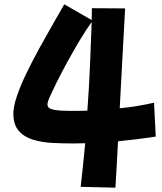

<svg xmlns="http://www.w3.org/2000/svg" viewBox="-20 -817 752 890"><path d="M321 -152Q273 -152 223.5 -154.5Q174 -157 133 -169.5Q92 -182 67 -210.5Q42 -239 42 -290Q42 -324 59 -373.5Q76 -423 103.5 -479.5Q131 -536 162.5 -593.5Q194 -651 224.5 -704Q255 -757 278 -797L405 -724Q406 -754 406 -779L560 -778Q554 -681 548 -559Q542 -437 535 -315Q575 -319 615 -325.5Q655 -332 694 -341L702 -184Q657 -177 612.5 -171.5Q568 -166 527 -162Q524 -103 521 -48.5Q518 6 515 53L354 49Q359 4 364.5 -47Q370 -98 375 -153Q347 -152 321 -152ZM267 -304Q286 -303 304 -303Q322 -303 340 -303Q362 -303 385 -304Q393 -414 397.5 -521Q402 -628 405 -715Q379 -679 349.5 -630Q320 -581 291.5 -528.5Q263 -476 241 -432Q223 -394 211.5 -369.5Q200 -345 200 -332Q200 -319 215 -312.5Q230 -306 267 -304Z"/></svg>

Font: KN Bobohei
Style: Bold
Weight: 700
Designer: Kingnam Type Foundry
Version: Version 1.710;March 18, 2023